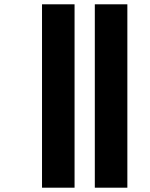

<svg xmlns="http://www.w3.org/2000/svg" viewBox="-20 -732 695 891"><path d="M420 139V-712H571V139ZM175 139V-712H326V139Z"/></svg>

Font: Noto Sans Kannada ExtraBold
Style: Regular
Weight: 800
Designer: Jelle Bosma - Monotype Design Team
Foundry: Monotype Imaging Inc.
Version: Version 2.005; ttfautohint (v1.8.4.7-5d5b)